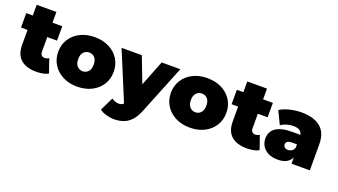

<svg xmlns="http://www.w3.org/2000/svg" viewBox="-70 -1268 3638 2069"><g transform="rotate(20 1749.5 -233.0)"><path d="M314 10Q201 10 138 -44.5Q75 -99 75 -212V-382H0V-547H75V-670H301V-547H413V-382H301V-214Q301 -189 314.5 -175Q328 -161 348 -161Q377 -161 399 -176L453 -19Q427 -4 390.5 3Q354 10 314 10Z M784 10Q691 10 619.5 -26.5Q548 -63 507 -127Q466 -191 466 -274Q466 -357 507 -421Q548 -485 619.5 -521Q691 -557 784 -557Q877 -557 949 -521Q1021 -485 1061.5 -421Q1102 -357 1102 -274Q1102 -191 1061.5 -127Q1021 -63 949 -26.5Q877 10 784 10ZM784 -166Q822 -166 847.5 -193.5Q873 -221 873 -274Q873 -327 847.5 -354Q822 -381 784 -381Q747 -381 721 -354Q695 -327 695 -274Q695 -221 721 -193.5Q747 -166 784 -166Z M1278 204Q1233 204 1186.5 190.5Q1140 177 1112 155L1187 0Q1204 13 1225.5 21Q1247 29 1267 29Q1305 29 1323 7L1093 -547H1325L1438 -254L1553 -547H1767L1542 11Q1512 86 1472.5 128Q1433 170 1384.5 187Q1336 204 1278 204Z M2076 10Q1983 10 1911.5 -26.5Q1840 -63 1799 -127Q1758 -191 1758 -274Q1758 -357 1799 -421Q1840 -485 1911.5 -521Q1983 -557 2076 -557Q2169 -557 2241 -521Q2313 -485 2353.5 -421Q2394 -357 2394 -274Q2394 -191 2353.5 -127Q2313 -63 2241 -26.5Q2169 10 2076 10ZM2076 -166Q2114 -166 2139.5 -193.5Q2165 -221 2165 -274Q2165 -327 2139.5 -354Q2114 -381 2076 -381Q2039 -381 2013 -354Q1987 -327 1987 -274Q1987 -221 2013 -193.5Q2039 -166 2076 -166Z M2729 10Q2616 10 2553 -44.5Q2490 -99 2490 -212V-382H2415V-547H2490V-670H2716V-547H2828V-382H2716V-214Q2716 -189 2729.5 -175Q2743 -161 2763 -161Q2792 -161 2814 -176L2868 -19Q2842 -4 2805.5 3Q2769 10 2729 10Z M3241 0V-72Q3202 10 3086 10Q3019 10 2974 -13Q2929 -36 2906 -74.5Q2883 -113 2883 -160Q2883 -240 2944.5 -282.5Q3006 -325 3133 -325H3224Q3219 -356 3194 -372.5Q3169 -389 3121 -389Q3084 -389 3046 -377.5Q3008 -366 2981 -346L2909 -495Q2957 -525 3024 -541Q3091 -557 3155 -557Q3296 -557 3373.5 -494Q3451 -431 3451 -294V0ZM3225 -178V-216H3169Q3100 -216 3100 -170Q3100 -151 3114.5 -138.5Q3129 -126 3154 -126Q3177 -126 3196.5 -138.5Q3216 -151 3225 -178Z"/></g></svg>

Font: Montserrat Black
Style: Regular
Weight: 900
Designer: Julieta Ulanovsky
Foundry: Julieta Ulanovsky
Version: Version 9.000; ttfautohint (v1.8.4.7-5d5b)